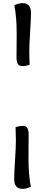

<svg xmlns="http://www.w3.org/2000/svg" viewBox="-20 -950 287 1220"><path d="M85 -585 86 -736Q86 -843 71 -917Q99 -930 124.5 -930Q150 -930 163.5 -914.5Q177 -899 177 -867Q177 -835 171.5 -748.5Q166 -662 166 -623Q166 -584 168 -538Q144 -530 122.5 -530Q101 -530 93 -543.5Q85 -557 85 -585ZM162 -95 161 56Q161 163 176 237Q148 250 122.5 250Q97 250 83.5 234.5Q70 219 70 187Q70 155 75.5 68.5Q81 -18 81 -57Q81 -96 79 -142Q103 -150 124.5 -150Q146 -150 154 -136.5Q162 -123 162 -95Z"/></svg>

Font: Salsa
Style: Regular
Weight: 400
Designer: John Vargas Beltrn
Foundry: John Vargas Beltran
Version: Version 1.002